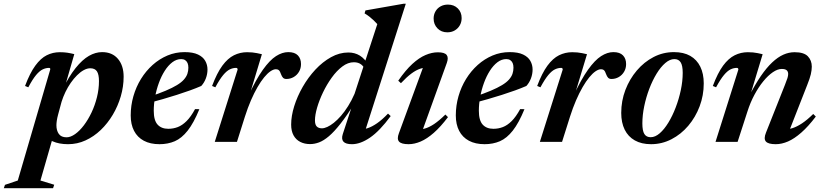

<svg xmlns="http://www.w3.org/2000/svg" viewBox="-109 -742 4303 1004"><path d="M195 -143.5Q190 -125 188 -111Q186 -97 186 -87Q186 -59.5 198.5 -41.8Q211 -24 239 -24Q260 -24 283.8 -40.8Q307.5 -57.5 329.8 -87Q352 -116.5 369.8 -154Q387.5 -191.5 398 -233.8Q408.5 -276 408.5 -318Q408.5 -352.5 398 -368.8Q387.5 -385 363 -385Q346.5 -385 328.8 -375.2Q311 -365.5 293.8 -348.2Q276.5 -331 261 -308.8Q245.5 -286.5 233.2 -261Q221 -235.5 213 -210ZM117.5 -46.5 173 -43 102.5 202 174.5 224 168.5 242H-89L-83 224.5L-16 202L153.5 -378Q154.5 -382 153 -384.5Q151.5 -387 147.5 -387Q131 -387 114.5 -379.2Q98 -371.5 79.8 -349.8Q61.5 -328 39 -285.5L22 -292.5Q47.5 -360.5 75.8 -399Q104 -437.5 135.5 -453.2Q167 -469 203.5 -469Q225.5 -469 242.2 -466.5Q259 -464 279.5 -459L223.5 -265L215.5 -269.5Q251 -342 286.2 -386Q321.5 -430 356 -449.8Q390.5 -469.5 425 -469.5Q478 -469.5 507.8 -434.2Q537.5 -399 537.5 -341Q537.5 -289 522.5 -238Q507.5 -187 480.8 -142Q454 -97 417.8 -62.2Q381.5 -27.5 338.2 -7.8Q295 12 247 12Q200 12 165.8 -3.2Q131.5 -18.5 117.5 -46.5Z M838.5 -433Q814 -433 792.2 -416.5Q770.5 -400 752.5 -371.8Q734.5 -343.5 721.8 -308.5Q709 -273.5 702 -235.8Q695 -198 695 -163Q695 -112.5 715 -90.5Q735 -68.5 771 -68.5Q797 -68.5 820.5 -77.5Q844 -86.5 866.5 -108.8Q889 -131 911 -171.5L933.5 -171Q904 -99 872.5 -59Q841 -19 805 -3.5Q769 12 725 12Q677 12 643.2 -6Q609.5 -24 592 -57.8Q574.5 -91.5 574.5 -138.5Q574.5 -190 588.5 -238.8Q602.5 -287.5 628.2 -329.2Q654 -371 689.2 -402.5Q724.5 -434 766.8 -451.8Q809 -469.5 856 -469.5Q900 -469.5 926.2 -457Q952.5 -444.5 964.2 -423.8Q976 -403 976 -378.5Q976 -355 967.5 -332.2Q959 -309.5 943.5 -292.5Q917 -281 884.5 -269.2Q852 -257.5 816 -246Q780 -234.5 742.8 -223.8Q705.5 -213 669.5 -203.5L671.5 -236Q721.5 -252.5 757 -267.5Q792.5 -282.5 816 -296.8Q839.5 -311 852.5 -325.8Q865.5 -340.5 870.8 -355.8Q876 -371 876 -388Q876 -402.5 871.8 -412.2Q867.5 -422 859.2 -427.5Q851 -433 838.5 -433Z M1133.5 -378Q1133.5 -382 1131.8 -384.5Q1130 -387 1125.5 -387Q1109 -387 1092.8 -379.2Q1076.5 -371.5 1058.2 -349.8Q1040 -328 1017 -285.5L1000 -292.5Q1025.5 -360.5 1053.8 -398.8Q1082 -437 1114.2 -453Q1146.5 -469 1183 -469Q1198 -469 1210.2 -467.8Q1222.5 -466.5 1234.5 -464.2Q1246.5 -462 1260.5 -458.5L1192.5 -233.5L1190 -241Q1230 -327.5 1265.8 -377.5Q1301.5 -427.5 1334.2 -448.5Q1367 -469.5 1398.5 -469.5Q1432 -469.5 1448.5 -452.5Q1465 -435.5 1465 -407Q1465 -384.5 1454.5 -366.8Q1444 -349 1426.5 -339Q1409 -329 1388.5 -329Q1377.5 -329 1371.2 -335.2Q1365 -341.5 1360 -355Q1355.5 -369 1349.5 -374.5Q1343.5 -380 1334 -380Q1321 -380 1305.2 -369.2Q1289.5 -358.5 1272.2 -337.5Q1255 -316.5 1237.5 -286.2Q1220 -256 1203.2 -217.2Q1186.5 -178.5 1171.5 -131.5L1130 0H1014Z M1803 -370Q1795.5 -392.5 1780.2 -404.5Q1765 -416.5 1741.5 -416.5Q1710.5 -416.5 1681 -394.2Q1651.5 -372 1625.8 -336.2Q1600 -300.5 1580.2 -259.2Q1560.5 -218 1549.2 -179.2Q1538 -140.5 1538 -112.5Q1538 -90 1547.5 -80.5Q1557 -71 1574.5 -71Q1586.5 -71 1602.5 -78.2Q1618.5 -85.5 1636.8 -100Q1655 -114.5 1674 -136.2Q1693 -158 1711.2 -187Q1729.5 -216 1745 -251.5L1864 -616Q1855 -626 1844.8 -635.8Q1834.5 -645.5 1822.8 -654.8Q1811 -664 1797.5 -672L1802 -687.5L2001.5 -722.5H2013L1794 -38L1772 -65.5Q1791 -64.5 1813.5 -71.8Q1836 -79 1862.8 -97.5Q1889.5 -116 1920 -148L1934 -135Q1876.5 -57 1826 -22.5Q1775.5 12 1731.5 12Q1699 12 1687 -1.2Q1675 -14.5 1683.5 -41L1738 -207L1748.5 -206.5Q1706 -139 1672.2 -96Q1638.5 -53 1611 -29.8Q1583.5 -6.5 1559.5 2.5Q1535.5 11.5 1512.5 11.5Q1483.5 11.5 1461 0Q1438.5 -11.5 1426 -34.2Q1413.5 -57 1413.5 -90.5Q1413.5 -135.5 1429.5 -186.8Q1445.5 -238 1474 -287.8Q1502.5 -337.5 1540.2 -378Q1578 -418.5 1622 -443Q1666 -467.5 1712.5 -467.5Q1746.5 -467.5 1772.8 -451.2Q1799 -435 1820 -399Z M1977 -45.5 2111.5 -412 2133 -388.5Q2111 -390 2088.8 -382.8Q2066.5 -375.5 2042 -357.2Q2017.5 -339 1987.5 -307L1973.5 -320Q2011.5 -375 2047 -407.5Q2082.5 -440 2116 -454.2Q2149.5 -468.5 2180.5 -468.5Q2215.5 -468.5 2226.5 -454.8Q2237.5 -441 2227.5 -413L2092.5 -38.5L2068.5 -65.5Q2089 -63.5 2111.5 -69.5Q2134 -75.5 2160.8 -93.2Q2187.5 -111 2220 -143L2233.5 -129.5Q2195 -78.5 2159.2 -47.2Q2123.5 -16 2090.8 -2Q2058 12 2027.5 12Q1989.5 12 1977.5 -1.8Q1965.5 -15.5 1977 -45.5ZM2158.5 -645Q2158.5 -665.5 2168 -682.2Q2177.5 -699 2194.5 -708.5Q2211.5 -718 2233.5 -718Q2265 -718 2285 -698Q2305 -678 2305 -647.5Q2305 -626.5 2295.5 -609.8Q2286 -593 2269.2 -583Q2252.5 -573 2230 -573Q2198.5 -573 2178.5 -593.8Q2158.5 -614.5 2158.5 -645Z M2538.5 -433Q2514 -433 2492.2 -416.5Q2470.5 -400 2452.5 -371.8Q2434.5 -343.5 2421.8 -308.5Q2409 -273.5 2402 -235.8Q2395 -198 2395 -163Q2395 -112.5 2415 -90.5Q2435 -68.5 2471 -68.5Q2497 -68.5 2520.5 -77.5Q2544 -86.5 2566.5 -108.8Q2589 -131 2611 -171.5L2633.5 -171Q2604 -99 2572.5 -59Q2541 -19 2505 -3.5Q2469 12 2425 12Q2377 12 2343.2 -6Q2309.5 -24 2292 -57.8Q2274.5 -91.5 2274.5 -138.5Q2274.5 -190 2288.5 -238.8Q2302.5 -287.5 2328.2 -329.2Q2354 -371 2389.2 -402.5Q2424.5 -434 2466.8 -451.8Q2509 -469.5 2556 -469.5Q2600 -469.5 2626.2 -457Q2652.5 -444.5 2664.2 -423.8Q2676 -403 2676 -378.5Q2676 -355 2667.5 -332.2Q2659 -309.5 2643.5 -292.5Q2617 -281 2584.5 -269.2Q2552 -257.5 2516 -246Q2480 -234.5 2442.8 -223.8Q2405.5 -213 2369.5 -203.5L2371.5 -236Q2421.5 -252.5 2457 -267.5Q2492.5 -282.5 2516 -296.8Q2539.5 -311 2552.5 -325.8Q2565.5 -340.5 2570.8 -355.8Q2576 -371 2576 -388Q2576 -402.5 2571.8 -412.2Q2567.5 -422 2559.2 -427.5Q2551 -433 2538.5 -433Z M2833.5 -378Q2833.5 -382 2831.8 -384.5Q2830 -387 2825.5 -387Q2809 -387 2792.8 -379.2Q2776.5 -371.5 2758.2 -349.8Q2740 -328 2717 -285.5L2700 -292.5Q2725.5 -360.5 2753.8 -398.8Q2782 -437 2814.2 -453Q2846.5 -469 2883 -469Q2898 -469 2910.2 -467.8Q2922.5 -466.5 2934.5 -464.2Q2946.5 -462 2960.5 -458.5L2892.5 -233.5L2890 -241Q2930 -327.5 2965.8 -377.5Q3001.5 -427.5 3034.2 -448.5Q3067 -469.5 3098.5 -469.5Q3132 -469.5 3148.5 -452.5Q3165 -435.5 3165 -407Q3165 -384.5 3154.5 -366.8Q3144 -349 3126.5 -339Q3109 -329 3088.5 -329Q3077.5 -329 3071.2 -335.2Q3065 -341.5 3060 -355Q3055.5 -369 3049.5 -374.5Q3043.5 -380 3034 -380Q3021 -380 3005.2 -369.2Q2989.5 -358.5 2972.2 -337.5Q2955 -316.5 2937.5 -286.2Q2920 -256 2903.2 -217.2Q2886.5 -178.5 2871.5 -131.5L2830 0H2714Z M3415 -469.5Q3466 -469.5 3500.5 -449.8Q3535 -430 3553 -393.2Q3571 -356.5 3571 -306Q3571 -243 3549.5 -186Q3528 -129 3490 -84.2Q3452 -39.5 3402 -13.8Q3352 12 3295.5 12Q3245.5 12 3210.5 -7.8Q3175.5 -27.5 3157.5 -64.2Q3139.5 -101 3139.5 -151.5Q3139.5 -214.5 3161.2 -271.5Q3183 -328.5 3221 -373.2Q3259 -418 3308.8 -443.8Q3358.5 -469.5 3415 -469.5ZM3293.5 -24.5Q3317 -24.5 3340.8 -45Q3364.5 -65.5 3386 -100.8Q3407.5 -136 3424.2 -179.8Q3441 -223.5 3451 -270.5Q3461 -317.5 3461 -361Q3461 -399.5 3450.2 -416.2Q3439.5 -433 3417.5 -433Q3394 -433 3370 -412.5Q3346 -392 3324.5 -356.8Q3303 -321.5 3286.2 -277.5Q3269.5 -233.5 3259.8 -186.8Q3250 -140 3250 -96.5Q3250 -58 3260.5 -41.2Q3271 -24.5 3293.5 -24.5Z M3635.5 -285.5 3618.5 -292.5Q3644 -360.5 3672.2 -398.8Q3700.5 -437 3732.8 -453Q3765 -469 3801.5 -469Q3816.5 -469 3828.8 -467.8Q3841 -466.5 3853 -464.2Q3865 -462 3879 -458.5L3811 -233.5L3807 -237Q3839 -299.5 3869.2 -343.8Q3899.5 -388 3928.8 -415.5Q3958 -443 3987 -456Q4016 -469 4046 -469Q4095 -469 4115.5 -447.5Q4136 -426 4136 -393.5Q4136 -375.5 4130.8 -353.2Q4125.5 -331 4112 -297.5L4010.5 -38.5L3992.5 -66Q4013 -65 4035.8 -72.2Q4058.5 -79.5 4085.2 -97.2Q4112 -115 4143.5 -146L4157 -132.5Q4117.5 -80.5 4081 -48.5Q4044.5 -16.5 4011.5 -2.2Q3978.5 12 3947.5 12Q3908 12 3895.8 -2.2Q3883.5 -16.5 3896.5 -48.5L3995.5 -298Q4005 -321.5 4008.8 -334Q4012.5 -346.5 4012.5 -355Q4012.5 -367.5 4004.8 -374.5Q3997 -381.5 3979 -381.5Q3957.5 -381.5 3932.5 -364.5Q3907.5 -347.5 3882.5 -317Q3857.5 -286.5 3835.8 -245.8Q3814 -205 3799 -157.5L3748 0H3632.5L3752 -378Q3752 -382 3750.2 -384.5Q3748.5 -387 3744 -387Q3727.5 -387 3711.2 -379.2Q3695 -371.5 3676.8 -349.8Q3658.5 -328 3635.5 -285.5Z"/></svg>

Font: Newsreader 36pt SemiBold
Style: Italic
Weight: 600
Italic angle: -17°
Designer: Hugues Gentile
Foundry: Production Type
Version: Version 1.003